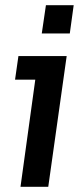

<svg xmlns="http://www.w3.org/2000/svg" viewBox="-20 -720 321 740"><path d="M59 0 116 -413H38L51 -504H237L166 0ZM141 -591 157 -700H264L249 -591Z"/></svg>

Font: Finlandica Medium
Style: Italic
Weight: 500
Italic angle: -8°
Designer: Niklas Ekholm, Juho Hiilivirta, Jaakko Suomalainen
Foundry: Helsinki Type Studio
Version: Version 1.063